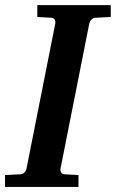

<svg xmlns="http://www.w3.org/2000/svg" viewBox="-34 -738 457 758"><path d="M318.4 -644.5 205.1 -73.2Q203.1 -63.5 207.8 -56.6Q212.4 -49.8 222.2 -49.8L275.9 -46.9V0H-14.2V-46.9L43.9 -49.8Q54.7 -49.8 61.8 -56.6Q68.8 -63.5 70.8 -73.2L184.1 -644.5Q186 -654.3 181.4 -661.1Q176.8 -668 167 -668L113.3 -670.9V-717.8H403.3V-670.9L345.2 -668Q334.5 -668 327.4 -661.1Q320.3 -654.3 318.4 -644.5Z"/></svg>

Font: Charis
Style: Bold Italic
Weight: 700
Italic angle: -11°
Designer: Walt Agee, Miriam Martin, Annie Olsen, Victor Gaultney, Lorna Priest, Alan Ward, Bob Hallissy, Martin Hosken, Sharon Cor
Foundry: SIL Global
Version: Version 7.000